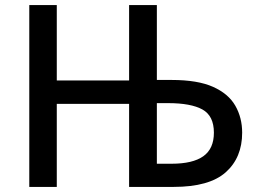

<svg xmlns="http://www.w3.org/2000/svg" viewBox="-20 -734 1011 754"><path d="M95 0V-714H203V-418H487V-714H596V-420H654Q756 -420 816.5 -393Q877 -366 904 -319Q931 -272 931 -213Q931 -115 866.5 -57.5Q802 0 662 0H487V-326H203V0ZM654 -91Q737 -91 778.5 -120.5Q820 -150 820 -213Q820 -279 775 -304Q730 -329 640 -329H596V-91Z"/></svg>

Font: Noto Sans Medium
Style: Regular
Weight: 500
Designer: Monotype Design Team
Foundry: Monotype Imaging Inc.
Version: Version 2.007